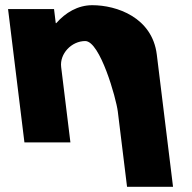

<svg xmlns="http://www.w3.org/2000/svg" viewBox="-20 -548 739 739"><path d="M74 0H251L215.4 -290C209.1 -341 255.1 -390 308.1 -390C365.1 -390 427.1 -170 433.4 -119L469 171H646L583.5 -338C565.9 -481 429.2 -528 335.2 -528C279.2 -528 231.7 -499 196.6 -459H194.6L188 -513H11Z"/></svg>

Font: Hussar
Style: BdOpOblOne
Weight: 700
Foundry: Cannot Into Space Fonts
Version: Version 2.00